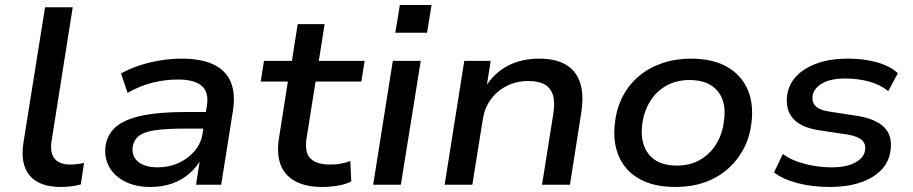

<svg xmlns="http://www.w3.org/2000/svg" viewBox="-20 -734 3629 763"><path d="M222 9Q136 9 98 -36.5Q60 -82 73 -166L159 -705H269L185 -174Q180 -144 186.5 -123Q193 -102 211.5 -91Q230 -80 259 -80Q273 -80 287.5 -82Q302 -84 314 -86L301 -1Q282 4 262.5 6.5Q243 9 222 9Z M578 9Q520 9 478 -12Q436 -33 415 -69Q394 -105 399 -151Q405 -198 439 -228.5Q473 -259 542 -274Q611 -289 721 -289H814L804 -223H717Q641 -223 596.5 -216.5Q552 -210 531.5 -193.5Q511 -177 507 -149Q503 -112 530 -90.5Q557 -69 607 -69Q651 -69 689 -86Q727 -103 753 -133.5Q779 -164 785 -203L802 -313Q811 -367 782 -392.5Q753 -418 687 -418Q636 -418 586 -405.5Q536 -393 487 -365L461 -442Q495 -461 534.5 -474Q574 -487 617 -494Q660 -501 701 -501Q779 -501 828 -478Q877 -455 896.5 -409.5Q916 -364 906 -296L859 0H759L776 -109H783Q765 -73 734.5 -46Q704 -19 664.5 -5Q625 9 578 9Z M1261 9Q1196 9 1154 -13.5Q1112 -36 1095.5 -78.5Q1079 -121 1088 -181L1124 -410H1016L1029 -492H1140L1163 -638H1270L1247 -492H1429L1416 -410H1234L1199 -189Q1189 -130 1213 -105Q1237 -80 1293 -80Q1314 -80 1334 -83.5Q1354 -87 1372 -94L1376 -13Q1355 -2 1324 3.5Q1293 9 1261 9Z M1551 -604 1569 -714H1695L1677 -604ZM1463 0 1541 -492H1652L1573 0Z M1747 0 1825 -492H1930L1913 -385H1907Q1942 -443 1997 -472Q2052 -501 2122 -501Q2186 -501 2227 -478Q2268 -455 2284.5 -407.5Q2301 -360 2290 -287L2245 0H2134L2179 -283Q2186 -328 2177.5 -356Q2169 -384 2145 -398Q2121 -412 2080 -412Q2032 -412 1993 -392Q1954 -372 1930 -338.5Q1906 -305 1899 -262L1857 0Z M2664 9Q2578 9 2521 -23Q2464 -55 2439 -113.5Q2414 -172 2424 -248Q2431 -307 2456 -353.5Q2481 -400 2521 -433Q2561 -466 2613 -483.5Q2665 -501 2726 -501Q2812 -501 2869 -468.5Q2926 -436 2951 -378.5Q2976 -321 2966 -244Q2959 -186 2933.5 -139.5Q2908 -93 2868.5 -59.5Q2829 -26 2777.5 -8.5Q2726 9 2664 9ZM2669 -76Q2722 -76 2761.5 -98.5Q2801 -121 2826 -161Q2851 -201 2857 -254Q2868 -329 2831.5 -372.5Q2795 -416 2720 -416Q2669 -416 2629 -394Q2589 -372 2564 -332Q2539 -292 2532 -239Q2523 -164 2559 -120Q2595 -76 2669 -76Z M3278 9Q3207 9 3148.5 -6.5Q3090 -22 3056 -49L3091 -122Q3115 -104 3147 -92.5Q3179 -81 3214.5 -75Q3250 -69 3285 -69Q3343 -69 3378.5 -88Q3414 -107 3418 -138Q3421 -163 3405 -177.5Q3389 -192 3350 -199L3231 -217Q3163 -228 3132 -262.5Q3101 -297 3108 -355Q3114 -399 3145 -431.5Q3176 -464 3228 -482.5Q3280 -501 3350 -501Q3391 -501 3429 -494.5Q3467 -488 3497.5 -475Q3528 -462 3548 -443L3510 -372Q3478 -398 3433.5 -410Q3389 -422 3340 -422Q3279 -422 3246 -402Q3213 -382 3209 -352Q3206 -328 3221 -312.5Q3236 -297 3273 -291L3390 -273Q3461 -261 3494 -228Q3527 -195 3519 -136Q3513 -90 3481 -57.5Q3449 -25 3397 -8Q3345 9 3278 9Z"/></svg>

Font: Nunito Sans 10pt SemiExpanded SemiBold
Style: Italic
Weight: 600
Width: 6
Italic angle: -9°
Designer: Vernon Adams
Foundry: Vernon Adams
Version: Version 3.101;gftools[0.9.27]